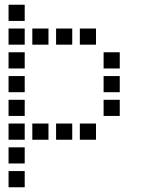

<svg xmlns="http://www.w3.org/2000/svg" viewBox="-20 -604 640 808"><path d="M17 -584Q16 -584 16 -584Q16 -584 16 -583V-517Q16 -516 16 -516Q16 -516 17 -516H83Q84 -516 84 -516Q84 -516 84 -517V-583Q84 -584 84 -584Q84 -584 83 -584ZM17 -484Q16 -484 16 -484Q16 -484 16 -483V-417Q16 -416 16 -416Q16 -416 17 -416H83Q84 -416 84 -416Q84 -416 84 -417V-483Q84 -484 84 -484Q84 -484 83 -484ZM117 -484Q116 -484 116 -484Q116 -484 116 -483V-417Q116 -416 116 -416Q116 -416 117 -416H183Q184 -416 184 -416Q184 -416 184 -417V-483Q184 -484 184 -484Q184 -484 183 -484ZM217 -484Q216 -484 216 -484Q216 -484 216 -483V-417Q216 -416 216 -416Q216 -416 217 -416H283Q284 -416 284 -416Q284 -416 284 -417V-483Q284 -484 284 -484Q284 -484 283 -484ZM317 -484Q316 -484 316 -484Q316 -484 316 -483V-417Q316 -416 316 -416Q316 -416 317 -416H383Q384 -416 384 -416Q384 -416 384 -417V-483Q384 -484 384 -484Q384 -484 383 -484ZM17 -384Q16 -384 16 -384Q16 -384 16 -383V-317Q16 -316 16 -316Q16 -316 17 -316H83Q84 -316 84 -316Q84 -316 84 -317V-383Q84 -384 84 -384Q84 -384 83 -384ZM417 -384Q416 -384 416 -384Q416 -384 416 -383V-317Q416 -316 416 -316Q416 -316 417 -316H483Q484 -316 484 -316Q484 -316 484 -317V-383Q484 -384 484 -384Q484 -384 483 -384ZM17 -284Q16 -284 16 -284Q16 -284 16 -283V-217Q16 -216 16 -216Q16 -216 17 -216H83Q84 -216 84 -216Q84 -216 84 -217V-283Q84 -284 84 -284Q84 -284 83 -284ZM417 -284Q416 -284 416 -284Q416 -284 416 -283V-217Q416 -216 416 -216Q416 -216 417 -216H483Q484 -216 484 -216Q484 -216 484 -217V-283Q484 -284 484 -284Q484 -284 483 -284ZM17 -184Q16 -184 16 -184Q16 -184 16 -183V-117Q16 -116 16 -116Q16 -116 17 -116H83Q84 -116 84 -116Q84 -116 84 -117V-183Q84 -184 84 -184Q84 -184 83 -184ZM417 -184Q416 -184 416 -184Q416 -184 416 -183V-117Q416 -116 416 -116Q416 -116 417 -116H483Q484 -116 484 -116Q484 -116 484 -117V-183Q484 -184 484 -184Q484 -184 483 -184ZM17 -84Q16 -84 16 -84Q16 -84 16 -83V-17Q16 -16 16 -16Q16 -16 17 -16H83Q84 -16 84 -16Q84 -16 84 -17V-83Q84 -84 84 -84Q84 -84 83 -84ZM117 -84Q116 -84 116 -84Q116 -84 116 -83V-17Q116 -16 116 -16Q116 -16 117 -16H183Q184 -16 184 -16Q184 -16 184 -17V-83Q184 -84 184 -84Q184 -84 183 -84ZM217 -84Q216 -84 216 -84Q216 -84 216 -83V-17Q216 -16 216 -16Q216 -16 217 -16H283Q284 -16 284 -16Q284 -16 284 -17V-83Q284 -84 284 -84Q284 -84 283 -84ZM317 -84Q316 -84 316 -84Q316 -84 316 -83V-17Q316 -16 316 -16Q316 -16 317 -16H383Q384 -16 384 -16Q384 -16 384 -17V-83Q384 -84 384 -84Q384 -84 383 -84ZM17 16Q16 16 16 16Q16 16 16 17V83Q16 84 16 84Q16 84 17 84H83Q84 84 84 84Q84 84 84 83V17Q84 16 84 16Q84 16 83 16ZM17 116Q16 116 16 116Q16 116 16 117V183Q16 184 16 184Q16 184 17 184H83Q84 184 84 184Q84 184 84 183V117Q84 116 84 116Q84 116 83 116Z"/></svg>

Font: Doto Black SemiBold
Style: Regular
Weight: 600
Monospace: yes
Version: Version 1.000